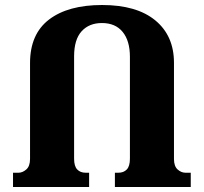

<svg xmlns="http://www.w3.org/2000/svg" viewBox="-20 -747 814 767"><path d="M721 -57H742V0H439V-57H453Q474 -57 486.5 -70Q499 -83 499 -113V-520Q499 -584 470 -619.5Q441 -655 387 -655Q336 -655 306 -622Q276 -589 276 -522V-113Q276 -83 288.5 -70Q301 -57 322 -57H336V0H32V-57H54Q70 -57 85 -70Q100 -83 100 -112V-495Q100 -611 176 -669Q252 -727 388 -727Q526 -727 600.5 -665.5Q675 -604 675 -496V-112Q675 -83 689.5 -70Q704 -57 721 -57Z"/></svg>

Font: Noto Serif Georgian ExtraBold
Style: Regular
Weight: 800
Designer: Monotype Design Team, Akaki Razmadze
Foundry: Google LLC
Version: Version 2.003; ttfautohint (v1.8.4.7-5d5b)